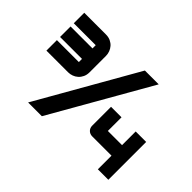

<svg xmlns="http://www.w3.org/2000/svg" viewBox="-117 -897 1151 1151"><g transform="rotate(45 459.0 -321.0)"><path d="M674.8 -636.2 314.5 -5.9H197.8L557.6 -636.2ZM865.7 -18.1H776.9V-338.9H865.7ZM865.7 -133.8H612.8Q603.5 -133.8 595.2 -137.2Q586.9 -140.6 580.8 -146.7Q574.7 -152.8 571.3 -160.9Q567.9 -168.9 567.9 -178.2V-338.9H656.7V-223.1H865.7ZM300.8 -418.9H55.7V-507.8H300.8ZM330.6 -394Q330.6 -372.1 322.5 -355Q314.5 -337.9 301.5 -326.4Q288.6 -314.9 272.5 -309.1Q256.3 -303.2 239.7 -303.2H55.7V-392.1H241.7V-535.2H55.7V-624H239.7Q261.7 -624 278.8 -616Q295.9 -607.9 307.4 -595Q318.8 -582 324.7 -565.9Q330.6 -549.8 330.6 -533.2Z"/></g></svg>

Font: Audiowide
Style: Regular
Weight: 400
Version: Version 1.003